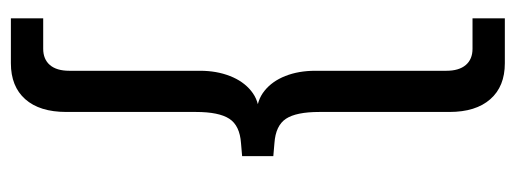

<svg xmlns="http://www.w3.org/2000/svg" viewBox="-310 -434 925 344"><g transform="rotate(-90 152.0 -262.5)"><path d="M210.2 180Q168.6 180 145.8 154Q122.9 128 122.9 80.7V-152.3Q122.9 -193.8 110.7 -212.2Q98.5 -230.6 67.1 -232.8L43.8 -234.8V-290.7L67.1 -292.7Q98.5 -294.9 110.7 -313.6Q122.9 -332.2 122.9 -373.5V-605.7Q122.9 -653.5 145.8 -679.3Q168.6 -705 210.2 -705H290.7V-647.1H236.1Q217.4 -647.1 207 -635.1Q196.7 -623 196.7 -600.3V-366.1Q196.7 -336.4 187.3 -312.5Q178 -288.6 160.7 -274.6Q143.4 -260.5 120.1 -260.5V-264.5Q143.4 -264.5 160.7 -250.7Q178 -236.9 187.3 -213.3Q196.7 -189.7 196.7 -159.4V75.3Q196.7 97.8 207 110Q217.4 122.1 236.1 122.1H290.7V180Z"/></g></svg>

Font: Nunito Sans 12pt ExtraLight Condensed
Style: Regular
Weight: 200
Width: 3
Version: Version 3.101;gftools[0.9.27]